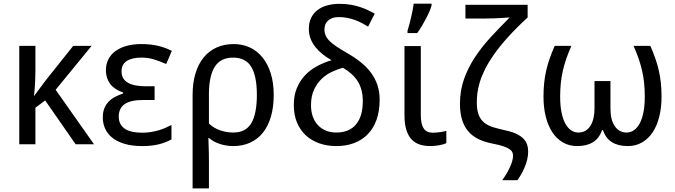

<svg xmlns="http://www.w3.org/2000/svg" viewBox="-20 -786 3679 1046"><path d="M392.1 0 226.1 -238.8 172.9 -199.2V0H85V-536.1H172.9V-398.9Q172.9 -369.6 171.6 -344.7Q170.4 -319.8 168.9 -301.3Q167 -279.8 165 -262.2L229 -348.1L378.9 -536.1H479L283.2 -296.9L492.2 0Z M822.3 -315.9V-241.2H759.3Q691.9 -241.2 659.4 -219Q627 -196.8 627 -150.9Q627 -126 637 -109.1Q647 -92.3 664.1 -82Q681.2 -71.8 704.6 -67.4Q728 -63 754.9 -63Q779.8 -63 802.2 -66.7Q824.7 -70.3 844.5 -76.2Q864.3 -82 881.6 -89.6Q898.9 -97.2 914.1 -105V-26.9Q885.3 -10.3 846.7 -0.2Q808.1 9.8 754.9 9.8Q699.7 9.8 659.2 -2.2Q618.7 -14.2 592.3 -35.2Q565.9 -56.2 553 -84.7Q540 -113.3 540 -146Q540 -176.3 549.3 -197.8Q558.6 -219.2 574 -234.4Q589.4 -249.5 609.4 -259.5Q629.4 -269.5 650.9 -276.9V-282.2Q629.9 -289.1 612.8 -299.6Q595.7 -310.1 583.3 -325.2Q570.8 -340.3 564 -359.9Q557.1 -379.4 557.1 -403.8Q557.1 -438 571.3 -464.6Q585.4 -491.2 611.1 -509.3Q636.7 -527.3 671.9 -536.6Q707 -545.9 749 -545.9Q774.9 -545.9 796.9 -543.7Q818.8 -541.5 838.9 -536.9Q858.9 -532.2 877.7 -525.4Q896.5 -518.6 916 -508.8L885.3 -437Q848.6 -453.6 817.1 -462.9Q785.6 -472.2 751 -472.2Q698.2 -472.2 670.2 -453.4Q642.1 -434.6 642.1 -397Q642.1 -375 651.6 -359.4Q661.1 -343.8 678.7 -334.2Q696.3 -324.7 720.7 -320.3Q745.1 -315.9 774.9 -315.9Z M1471.2 -269Q1471.2 -202.1 1455.8 -150.1Q1440.4 -98.1 1411.9 -62.7Q1383.3 -27.3 1342.5 -8.8Q1301.8 9.8 1251 9.8Q1214.4 9.8 1179.4 -1.2Q1144.5 -12.2 1118.2 -34.2H1115.2Q1115.7 -13.2 1116.7 9.3Q1117.7 28.3 1117.9 52Q1118.2 75.7 1118.2 98.1V240.2H1029.3V-269Q1029.3 -335.4 1045.2 -387Q1061 -438.5 1090.3 -473.9Q1119.6 -509.3 1160.9 -527.6Q1202.1 -545.9 1253.4 -545.9Q1300.8 -545.9 1340.6 -527.6Q1380.4 -509.3 1409.4 -473.9Q1438.5 -438.5 1454.8 -387Q1471.2 -335.4 1471.2 -269ZM1250 -472.2Q1183.1 -472.2 1151.4 -424.3Q1119.6 -376.5 1118.2 -278.8V-112.8Q1144.5 -87.9 1179.4 -75.9Q1214.4 -64 1251 -64Q1319.3 -64 1349.4 -115.5Q1379.4 -167 1379.4 -269Q1379.4 -371.1 1348.9 -421.6Q1318.4 -472.2 1250 -472.2Z M1786.1 -458Q1758.8 -473.6 1736.1 -491.9Q1713.4 -510.3 1697 -531.2Q1680.7 -552.2 1671.6 -576.2Q1662.6 -600.1 1662.6 -627.9Q1662.6 -663.1 1675 -688.7Q1687.5 -714.4 1710 -731.4Q1732.4 -748.5 1762.9 -756.8Q1793.5 -765.1 1829.6 -765.1Q1862.8 -765.1 1890.4 -760.3Q1918 -755.4 1941.4 -747.8Q1964.8 -740.2 1984.6 -730.7Q2004.4 -721.2 2021.5 -711.9L1985.4 -641.1Q1969.7 -650.9 1951.9 -660.2Q1934.1 -669.4 1914.3 -676.8Q1894.5 -684.1 1872.3 -688.5Q1850.1 -692.9 1825.2 -692.9Q1804.7 -692.9 1790 -687.3Q1775.4 -681.6 1765.9 -672.6Q1756.3 -663.6 1752 -651.4Q1747.6 -639.2 1747.6 -626Q1747.6 -607.9 1754.2 -592.8Q1760.7 -577.6 1775.4 -562.7Q1790 -547.9 1814 -532Q1837.9 -516.1 1872.6 -496.1Q1914.1 -472.2 1946.8 -445.8Q1979.5 -419.4 2002 -388.7Q2024.4 -357.9 2036.4 -322Q2048.3 -286.1 2048.3 -243.2Q2048.3 -181.2 2031.5 -134Q2014.6 -86.9 1983.6 -54.9Q1952.6 -22.9 1909.2 -6.6Q1865.7 9.8 1812.5 9.8Q1762.2 9.8 1719.7 -5.1Q1677.2 -20 1646.2 -48.6Q1615.2 -77.1 1597.9 -118.7Q1580.6 -160.2 1580.6 -213.9Q1580.6 -265.6 1596.9 -305.4Q1613.3 -345.2 1641.1 -375Q1668.9 -404.8 1706.3 -425Q1743.7 -445.3 1786.1 -458ZM1956.5 -234.9Q1956.5 -268.6 1949.2 -295.7Q1941.9 -322.8 1928 -344.5Q1914.1 -366.2 1894 -384Q1874 -401.9 1848.1 -417Q1819.8 -409.2 1789.1 -395Q1758.3 -380.9 1732.9 -356.9Q1707.5 -333 1690.9 -297.6Q1674.3 -262.2 1674.3 -211.9Q1674.3 -179.7 1683.6 -152.6Q1692.9 -125.5 1710.7 -105.7Q1728.5 -85.9 1754.2 -75Q1779.8 -64 1812.5 -64Q1881.8 -64 1919.2 -107.9Q1956.5 -151.9 1956.5 -234.9Z M2272.5 -535.2V-158.2Q2272.5 -110.8 2287.8 -86.9Q2303.2 -63 2338.4 -63Q2347.2 -63 2358.2 -64Q2369.1 -64.9 2379.4 -66.4Q2389.6 -67.9 2398.4 -69.8Q2407.2 -71.8 2411.6 -73.2V-5.9Q2405.3 -2.9 2395.3 0Q2385.3 2.9 2373.5 5.1Q2361.8 7.3 2349.1 8.5Q2336.4 9.8 2324.7 9.8Q2294.4 9.8 2268.6 2Q2242.7 -5.9 2223.9 -24.9Q2205.1 -43.9 2194.3 -76.4Q2183.6 -108.9 2183.6 -158.2V-535.2ZM2200.2 -619.1Q2205.1 -633.8 2210 -652.6Q2214.8 -671.4 2219.5 -691.2Q2224.1 -710.9 2228 -730.5Q2231.9 -750 2233.9 -766.1H2331.1V-755.9Q2328.1 -744.1 2320.1 -725.1Q2312 -706.1 2301 -684.8Q2290 -663.6 2277.3 -642.6Q2264.6 -621.6 2252.9 -606H2200.2Z M2515.6 -685.1V-759.8H2854.5V-690.9Q2792 -633.3 2747.1 -583.3Q2702.1 -533.2 2671.4 -489.5Q2640.6 -445.8 2622.1 -408.2Q2603.5 -370.6 2593.8 -338.1Q2584 -305.7 2580.8 -278.6Q2577.6 -251.5 2577.6 -228Q2577.6 -184.6 2588.6 -158.2Q2599.6 -131.8 2620.1 -116.2Q2640.6 -100.6 2669.9 -92Q2699.2 -83.5 2735.8 -75.2Q2770.5 -67.9 2793.7 -56.6Q2816.9 -45.4 2831.1 -31Q2845.2 -16.6 2851.3 1Q2857.4 18.6 2857.4 39.1Q2857.4 61 2852.3 82.5Q2847.2 104 2838.9 124Q2830.6 144 2820.1 162.4Q2809.6 180.7 2798.8 195.8H2715.8Q2727.5 180.2 2738 162.6Q2748.5 145 2756.8 127.4Q2765.1 109.9 2770 93.5Q2774.9 77.1 2774.9 63Q2774.9 53.2 2771.5 44.2Q2768.1 35.2 2756.3 26.9Q2744.6 18.6 2722.4 11Q2700.2 3.4 2662.6 -3.9Q2619.1 -12.2 2586.2 -28.3Q2553.2 -44.4 2530.8 -70.8Q2508.3 -97.2 2497.1 -134.3Q2485.8 -171.4 2485.8 -221.2Q2485.8 -293.5 2508.3 -356.2Q2530.8 -418.9 2568.4 -475.6Q2606 -532.2 2655 -585.2Q2704.1 -638.2 2756.8 -690.9Q2735.8 -689.5 2712.9 -688Q2693.4 -687 2669.9 -686Q2646.5 -685.1 2623.5 -685.1Z M3124.5 9.8Q3080.6 9.8 3046.4 -10.3Q3012.2 -30.3 2988.8 -65.9Q2965.3 -101.6 2953.1 -151.1Q2940.9 -200.7 2940.9 -259.8Q2940.9 -299.3 2944.6 -334.2Q2948.2 -369.1 2955.8 -402.1Q2963.4 -435.1 2974.9 -468Q2986.3 -501 3002 -536.1H3092.8Q3077.1 -500.5 3065.7 -467.8Q3054.2 -435.1 3046.6 -402.1Q3039.1 -369.1 3035.4 -334.5Q3031.7 -299.8 3031.7 -259.8Q3031.7 -211.9 3038.8 -175.3Q3045.9 -138.7 3059.1 -114Q3072.3 -89.4 3090.6 -76.7Q3108.9 -64 3130.9 -64Q3153.3 -64 3169.9 -74Q3186.5 -84 3197.3 -101.6Q3208 -119.1 3213.4 -143.1Q3218.8 -167 3218.8 -194.8V-344.2H3305.7V-194.8Q3305.7 -131.8 3329.8 -97.9Q3354 -64 3393.6 -64Q3415.5 -64 3433.8 -76.7Q3452.1 -89.4 3465.3 -114Q3478.5 -138.7 3485.6 -175.3Q3492.7 -211.9 3492.7 -259.8Q3492.7 -299.8 3489 -334.5Q3485.4 -369.1 3477.8 -402.1Q3470.2 -435.1 3458.7 -467.8Q3447.3 -500.5 3431.6 -536.1H3522.9Q3538.6 -501 3550 -468Q3561.5 -435.1 3569.1 -402.1Q3576.7 -369.1 3580.3 -334.2Q3584 -299.3 3584 -259.8Q3584 -200.7 3571.8 -151.1Q3559.6 -101.6 3536.1 -65.9Q3512.7 -30.3 3478.3 -10.3Q3443.8 9.8 3399.9 9.8Q3347.7 9.8 3313.7 -11.5Q3279.8 -32.7 3264.6 -77.1H3259.8Q3244.6 -32.7 3210.7 -11.5Q3176.8 9.8 3124.5 9.8Z"/></svg>

Font: Droid Sans
Style: Regular
Weight: 400
Foundry: Ascender Corporation
Version: Version 1.00 build 114